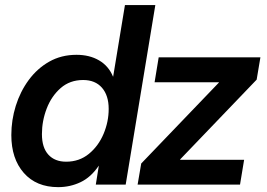

<svg xmlns="http://www.w3.org/2000/svg" viewBox="-20 -748 1082 778"><path d="M215.8 10.3Q127 10.3 76.4 -47.4Q25.9 -105 25.9 -200.7Q25.9 -261.2 43.9 -319.1Q62 -377 96.4 -423.8Q130.9 -470.7 179.7 -498.3Q228.5 -525.9 290 -525.9Q342.8 -525.9 381.3 -503.4Q419.9 -481 438 -437.5H438.5L486.3 -727.5H609.4L489.3 0H368.2L380.4 -76.2H379.9Q348.6 -29.8 306.4 -9.8Q264.2 10.3 215.8 10.3ZM248 -92.8Q301.3 -92.8 340.1 -124.5Q378.9 -156.2 399.7 -205.6Q420.4 -254.9 420.4 -306.6Q420.4 -361.3 393.1 -392.6Q365.7 -423.8 316.9 -423.8Q263.2 -423.8 225.8 -391.1Q188.5 -358.4 169.2 -308.1Q149.9 -257.8 149.9 -204.6Q149.9 -149.9 176 -121.3Q202.1 -92.8 248 -92.8ZM537.6 0 552.2 -85.4 866.7 -413.1 867.2 -414.6H606.4L623 -515.6H1035.2L1020 -425.3L710 -102.1V-100.6H969.2L952.6 0Z"/></svg>

Font: Inter Display SemiBold
Style: Italic
Weight: 600
Italic angle: -9.39999°
Designer: Rasmus Andersson
Foundry: rsms
Version: Version 4.000;git-a52131595